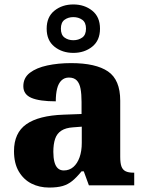

<svg xmlns="http://www.w3.org/2000/svg" viewBox="-20 -834 653 864"><path d="M201 10Q157 10 121.5 -8Q86 -26 64.5 -62.5Q43 -99 43 -154Q43 -236 98.5 -275Q154 -314 266 -318L347 -321V-375Q347 -410 342.5 -434.5Q338 -459 325.5 -472Q313 -485 290 -485Q270 -485 256.5 -472Q243 -459 237 -435Q231 -411 231 -378Q158 -378 121.5 -393.5Q85 -409 85 -446Q85 -484 114.5 -506.5Q144 -529 193 -539.5Q242 -550 300 -550Q411 -550 466 -512.5Q521 -475 521 -381V-128Q521 -100 526.5 -85Q532 -70 545 -63.5Q558 -57 580 -57H584V0H380L357 -63H347Q325 -36 305.5 -20Q286 -4 262 3Q238 10 201 10ZM267 -67Q292 -67 310 -82.5Q328 -98 338 -126Q348 -154 348 -191V-264L309 -261Q276 -259 256 -246Q236 -233 228 -209Q220 -185 220 -151Q220 -124 225 -105Q230 -86 240.5 -76.5Q251 -67 267 -67ZM310 -596Q260 -596 225 -624Q190 -652 190 -705Q190 -758 225 -786Q260 -814 310 -814Q360 -814 395 -786Q430 -758 430 -705Q430 -652 395 -624Q360 -596 310 -596ZM310 -653Q333 -653 350 -665Q367 -677 367 -705Q367 -733 350 -745Q333 -757 310 -757Q287 -757 270.5 -745Q254 -733 254 -705Q254 -677 270.5 -665Q287 -653 310 -653Z"/></svg>

Font: Noto Serif Tibetan ExtraBold
Style: Regular
Weight: 800
Version: Version 2.103